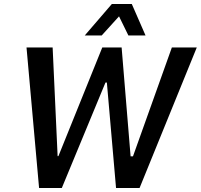

<svg xmlns="http://www.w3.org/2000/svg" viewBox="-20 -943 1007 963"><path d="M176 0 113 -705H244L269 -160H273L493 -705H590L635 -159H647L842 -705H967L680 0H562L516 -529H509L290 0ZM405 -765 541 -923H641L710 -765H624L577 -861L490 -765Z"/></svg>

Font: Nunito Sans 7pt Condensed
Style: Bold Italic
Weight: 700
Width: 3
Italic angle: -9°
Designer: Vernon Adams
Foundry: Vernon Adams
Version: Version 3.101;gftools[0.9.27]